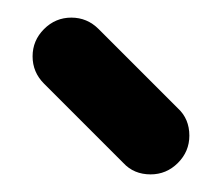

<svg xmlns="http://www.w3.org/2000/svg" viewBox="-20 -819 252 218"><path d="M151 -621Q132 -621 120 -634L30 -724Q17 -737 17 -755Q17 -773 30 -786Q43 -799 61 -799Q79 -799 92 -786L182 -696Q195 -684 195 -665Q195 -647 182 -634Q169 -621 151 -621Z"/></svg>

Font: Hanken
Style: Book
Weight: 400
Designer: Alfredo Marco Pradil
Foundry: Hanken Design Co.
Version: Version 2.06 2014